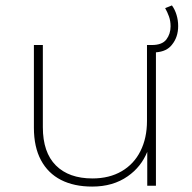

<svg xmlns="http://www.w3.org/2000/svg" viewBox="-20 -685 708 708"><path d="M320 3Q253 3 205 -21.5Q157 -46 131 -94.5Q105 -143 105 -214V-519H138V-216Q138 -123 186 -75Q234 -27 321 -27Q383 -27 428.5 -53.5Q474 -80 498 -128Q522 -176 522 -239V-519H540Q578 -519 593.5 -539.5Q609 -560 609 -588Q609 -608 603 -624.5Q597 -641 589 -655L614 -665Q625 -650 631 -630Q637 -610 637 -589Q637 -548 614 -520Q595 -495 555 -492V0H523V-125Q500 -69 451 -35Q397 3 320 3Z"/></svg>

Font: Montserrat Thin ExtraLight
Style: Regular
Weight: 250
Version: Version 9.000